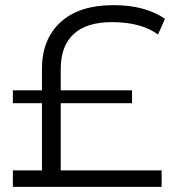

<svg xmlns="http://www.w3.org/2000/svg" viewBox="-20 -726 677 746"><path d="M216 -325V-64H608V0H30V-64H143V-325H30V-375H143V-459Q143 -573 215 -639.5Q287 -706 421 -706Q544 -706 621 -653L594 -592Q528 -640 415 -640Q316 -640 266 -593.5Q216 -547 216 -459V-375H493V-325Z"/></svg>

Font: Montserrat Alternates
Style: Regular
Weight: 400
Designer: Julieta Ulanovsky
Foundry: Julieta Ulanovsky
Version: Version 7.200;PS 007.200;hotconv 1.0.88;makeotf.lib2.5.64775